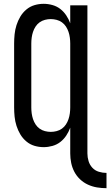

<svg xmlns="http://www.w3.org/2000/svg" viewBox="-20 -763 578 1006"><path d="M538 223Q513 223 488.5 219Q464 215 441 204.5Q418 194 399.5 176.5Q381 159 369.5 137Q358 115 353 90.5Q348 66 348 41V-94Q340 -72 327 -52.5Q314 -33 296 -19Q278 -5 255 1.5Q232 8 209 8Q184 8 160.5 1Q137 -6 118 -22Q99 -38 86.5 -59Q74 -80 66.5 -103.5Q59 -127 56.5 -151.5Q54 -176 54 -200V-535Q54 -559 56.5 -583.5Q59 -608 66.5 -631.5Q74 -655 86.5 -676Q99 -697 118 -713Q137 -729 160.5 -736Q184 -743 209 -743Q232 -743 255 -736.5Q278 -730 296 -716Q314 -702 327 -682.5Q340 -663 348 -641V-735H438V41Q438 61 444 81Q450 101 464 116Q478 131 498 137Q518 143 538 143ZM246 -72Q261 -72 276.5 -76Q292 -80 304.5 -89Q317 -98 325.5 -111Q334 -124 339 -139Q344 -154 346 -169.5Q348 -185 348 -200V-535Q348 -550 346 -565.5Q344 -581 339 -596Q334 -611 325.5 -624Q317 -637 304.5 -646Q292 -655 276.5 -659Q261 -663 246 -663Q231 -663 215.5 -659Q200 -655 187.5 -646Q175 -637 166.5 -624Q158 -611 153 -596Q148 -581 146 -565.5Q144 -550 144 -535V-200Q144 -185 146 -169.5Q148 -154 153 -139Q158 -124 166.5 -111Q175 -98 187.5 -89Q200 -80 215.5 -76Q231 -72 246 -72Z"/></svg>

Font: Iosevka Medium
Style: Regular
Weight: 500
Monospace: yes
Designer: Belleve Invis
Foundry: Belleve Invis
Version: Version 32.5.0; ttfautohint (v1.8.4)